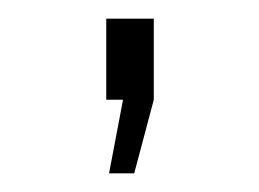

<svg xmlns="http://www.w3.org/2000/svg" viewBox="-20 -105 278 206"><path d="M124 81H97L112 2H94V-85H145V2Z"/></svg>

Font: Raleway
Style: Light
Weight: 300
Designer: Matt McInerney, Pablo Impallari, Rodrigo Fuenzalida
Foundry: Matt McInerney, Pablo Impallari, Rodrigo Fuenzalida
Version: Version 3.000